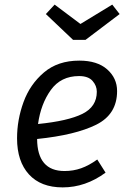

<svg xmlns="http://www.w3.org/2000/svg" viewBox="-20 -801 556 833"><path d="M141 -198Q142 -59 260 -59Q298 -59 332 -71Q366 -83 402 -109L438 -52Q351 12 252 12Q157 12 105.5 -44.5Q54 -101 54 -201Q54 -281 82 -358Q110 -435 170.5 -486.5Q231 -538 324 -538Q402 -538 445 -500Q488 -462 488 -406Q488 -305 397.5 -260Q307 -215 141 -198ZM400 -403Q400 -429 381.5 -450Q363 -471 323 -471Q244 -471 200.5 -410.5Q157 -350 145 -263Q275 -276 337.5 -307Q400 -338 400 -403ZM499 -740 351 -628H297L179 -740L217 -781L329 -697L467 -781Z"/></svg>

Font: FiraGO Book
Style: Italic
Weight: 350
Italic angle: -8°
Designer: bBox Type GmbH
Foundry: bBox Type GmbH
Version: Version 1.001